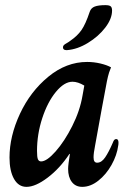

<svg xmlns="http://www.w3.org/2000/svg" viewBox="-20 -717 511 747"><path d="M17 -104Q17 -187 57.5 -274Q98 -361 168 -418.5Q238 -476 319 -476Q345 -476 370.5 -470Q396 -464 412 -455Q403 -433 400 -419Q397 -405 396 -401Q389 -365 375.5 -291.5Q362 -218 350 -151Q344 -121 344 -105Q344 -94 347.5 -89Q351 -84 358 -84Q375 -84 389 -104.5Q403 -125 419 -162Q421 -168 424 -172Q427 -176 432 -176Q441 -176 441 -162Q441 -155 440 -151Q435 -113 414 -75.5Q393 -38 362.5 -14Q332 10 300 10Q274 10 259.5 -9Q245 -28 245 -60Q245 -68 247 -84L252 -118H250Q213 -62 165.5 -26Q118 10 83 10Q52 10 34.5 -21Q17 -52 17 -104ZM301 -345 308 -384Q283 -399 262 -399Q230 -399 197.5 -359.5Q165 -320 144.5 -257.5Q124 -195 124 -130Q124 -106 127.5 -97.5Q131 -89 140 -89Q162 -89 196.5 -128Q231 -167 261 -226.5Q291 -286 301 -345ZM238 -522Q225 -522 225 -533Q225 -538 228.5 -541.5Q232 -545 238.5 -548.5Q245 -552 253 -558Q281 -577 297 -600Q313 -623 329 -671Q334 -686 348.5 -691.5Q363 -697 390 -697Q405 -697 410.5 -692.5Q416 -688 416 -676Q416 -644 389.5 -609.5Q363 -575 322 -550Q281 -525 241 -522Z"/></svg>

Font: Charm
Style: Bold
Weight: 700
Designer: Katatrad Aksorn Co.,Ltd.
Foundry: Cadson Demak Co.,Ltd.
Version: Version 1.001